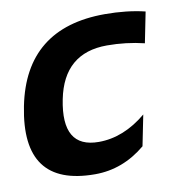

<svg xmlns="http://www.w3.org/2000/svg" viewBox="-64 -572 588 631"><g transform="rotate(-10 230.0 -256.5)"><path d="M373 -63.5Q296.9 0 204.1 0Q-40 0 12.2 -261.2Q62.5 -512.7 326.2 -512.7Q399.4 -512.7 460 -498L439.5 -395.5Q378.9 -410.2 315.4 -410.2Q171.4 -410.2 141.6 -261.2Q109.9 -102.5 234.4 -102.5Q317.4 -102.5 393.6 -166Z"/></g></svg>

Font: Sansation
Style: Bold Italic
Weight: 700
Designer: Bernd Montag
Version: Version 1.301